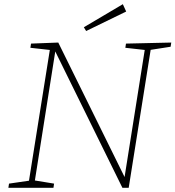

<svg xmlns="http://www.w3.org/2000/svg" viewBox="-20 -896 837 916"><path d="M581 -688 797 -693 794 -673 691 -657 700 -666 594 0H564L240 -658L245 -659L145 -26L140 -36L238 -20L235 0H20L23 -20L126 -35L117 -26L219 -666L224 -657L125 -668L128 -688L258 -693L578 -44L573 -43L672 -667L677 -657L578 -668ZM391 -748 380 -766 566 -876 582 -841Z"/></svg>

Font: Bitter Thin ExtraLight
Style: Italic
Weight: 250
Italic angle: -9°
Version: Version 2.002